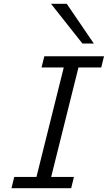

<svg xmlns="http://www.w3.org/2000/svg" viewBox="-20 -993 569 1013"><path d="M528.8 -696.3 514.2 -637.2H394L250 -59.6H370.1L355.5 0H40.5L55.2 -59.6H172.4L316.4 -637.2H199.2L213.9 -696.3ZM332 -973.1 475.1 -763.2H415L249 -973.1Z"/></svg>

Font: Lesson One Light
Style: Italic
Weight: 300
Italic angle: -14°
Designer: But Ko, Victor Gaultney, Annie Olsen, Julie Remington, Don Collingsworth, Eric Hays, Becca Hirsbrunner
Version: Version 1.100